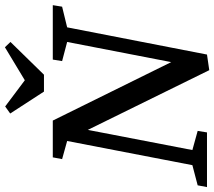

<svg xmlns="http://www.w3.org/2000/svg" viewBox="-74 -778 851 762"><g transform="rotate(-90 351.0 -396.5)"><path d="M454 9 217 -473 137 -58 213 -37 207 0H-10L-3 -37L77 -58L173 -555L101 -575L108 -612H254L486 -142L566 -555L490 -575L496 -612H712L706 -575L624 -555L516 0ZM369 -647 282 -781 310 -801 414 -723 545 -802 566 -780 436 -647Z"/></g></svg>

Font: Manuale Medium
Style: Italic
Weight: 500
Italic angle: -11°
Version: Version 1.002